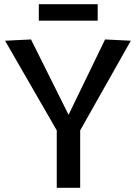

<svg xmlns="http://www.w3.org/2000/svg" viewBox="-20 -890 645 910"><path d="M249 0V-272L4 -697L127 -703L305 -346L478 -703L600 -697L360 -272V0ZM164 -792V-870H443V-792Z"/></svg>

Font: Georama ExtraCondensed Thin Medium
Style: Regular
Weight: 500
Version: Version 1.001